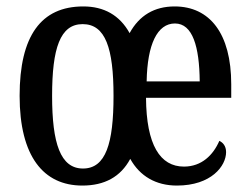

<svg xmlns="http://www.w3.org/2000/svg" viewBox="-20 -567 776 597"><path d="M236 10C305 10 355 -17 385 -73C415 -19 465 10 530 10C637 10 683 -51 683 -94C683 -113 673 -124 662 -129C643 -85 607 -49 552 -49C478 -49 435 -116 434 -263H699V-305C699 -463 632 -547 523 -547C460 -547 413 -519 383 -464C352 -520 303 -547 239 -547C108 -547 41 -456 41 -269C41 -81 115 10 236 10ZM601 -314H436C438 -429 469 -494 524 -494C579 -494 600 -422 601 -314ZM238 -43C168 -43 142 -121 142 -269C142 -417 167 -492 237 -492C308 -492 333 -417 333 -269C333 -121 309 -43 238 -43Z"/></svg>

Font: Noto Serif Georgian ExtraCondensed Medium
Style: Regular
Weight: 500
Width: 2
Designer: Monotype Design Team, Akaki Razmadze
Foundry: Google LLC
Version: Version 2.003